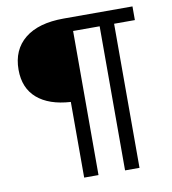

<svg xmlns="http://www.w3.org/2000/svg" viewBox="-79 -762 744 831"><g transform="rotate(-10 293.0 -346.5)"><path d="M224.1 0V-332.5Q128.9 -338.4 77.1 -383.3Q25.4 -428.2 25.4 -508.8Q25.4 -596.2 85.2 -644.8Q145 -693.4 255.9 -693.4H558.6V-633.3H467.3V0H403.8V-633.3H287.1V0Z"/></g></svg>

Font: Cascadia Mono PL Light
Style: Regular
Weight: 300
Monospace: yes
Designer: Aaron Bell
Foundry: Saja Typeworks
Version: Version 2404.023; ttfautohint (v1.8.4)